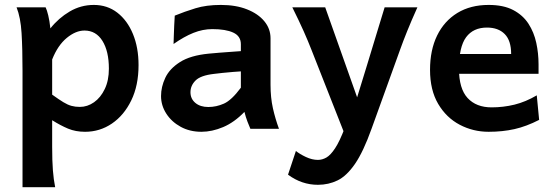

<svg xmlns="http://www.w3.org/2000/svg" viewBox="-20 -528 2277 787"><path d="M47.9 -498H167Q172.4 -486.8 177.7 -465.1Q183.1 -443.4 186.5 -411.6Q220.2 -454.1 265.9 -481Q311.5 -507.8 364.7 -507.8Q419.9 -507.8 460.9 -476.1Q502 -444.3 524.9 -388.7Q547.9 -333 547.9 -261.2Q547.9 -177.7 518.1 -116.5Q488.3 -55.2 438.7 -21.5Q389.2 12.2 328.6 12.2Q290 12.2 259 -0.7Q228 -13.7 193.8 -35.2V73.2Q193.8 131.8 196.8 169.9Q199.7 208 206.1 239.3H72.3Q72.3 158.7 72.3 73.2Q72.3 -12.2 72.3 -92.3Q72.3 -172.4 72.3 -236.8Q72.3 -328.1 68.4 -392.3Q64.5 -456.5 47.9 -498ZM193.8 -284.2V-140.1Q221.7 -120.1 239.7 -109.1Q257.8 -98.1 273.2 -94Q288.6 -89.8 307.1 -89.8Q338.4 -89.8 365.5 -108.9Q392.6 -127.9 409.4 -163.1Q426.3 -198.2 426.3 -246.6Q426.3 -317.9 399.9 -360.4Q373.5 -402.8 326.2 -402.8Q290.5 -402.8 253.7 -372.6Q216.8 -342.3 193.8 -284.2Z M805.7 12.2Q757.8 12.2 720.5 -8.3Q683.1 -28.8 661.6 -62.3Q640.1 -95.7 640.1 -134.3Q640.1 -171.9 657.5 -209Q674.8 -246.1 717.5 -273.4Q760.3 -300.8 835.4 -308.1Q852.5 -310.1 879.9 -312Q907.2 -314 932.4 -315.9Q957.5 -317.9 967.3 -318.4V-346.7Q967.3 -379.9 936.3 -394.3Q905.3 -408.7 850.1 -408.7Q811.5 -408.7 772.9 -393.3Q734.4 -377.9 691.4 -347.7Q691.9 -358.4 692.4 -379.6Q692.9 -400.9 694.1 -424.1Q695.3 -447.3 696.3 -463.9Q736.8 -480.5 781.2 -494.1Q825.7 -507.8 885.3 -507.8Q946.8 -507.8 992.4 -489.7Q1038.1 -471.7 1063.5 -440.9Q1088.9 -410.2 1088.9 -371.1V-180.7Q1088.9 -127.9 1098.6 -84.5Q1108.4 -41 1123.5 0H1006.3Q1001.5 -10.7 994.4 -29.3Q987.3 -47.9 981.9 -69.3Q940.4 -26.4 894.8 -7.1Q849.1 12.2 805.7 12.2ZM834 -89.4Q866.7 -89.4 897.9 -103.3Q929.2 -117.2 967.3 -168.5V-235.4Q957 -234.9 935.8 -233.2Q914.6 -231.4 892.6 -229.2Q870.6 -227.1 856.9 -225.1Q802.2 -218.8 781.5 -198Q760.7 -177.2 760.7 -149.9Q760.7 -123 780.8 -106.2Q800.8 -89.4 834 -89.4Z M1461.9 -78.1 1405.3 53.7 1256.3 -324.7Q1243.2 -358.4 1224.9 -399.7Q1206.5 -440.9 1178.2 -498H1313ZM1620.1 -324.7 1502.9 0Q1469.2 94.2 1435.1 143.8Q1400.9 193.4 1363.8 211.4Q1326.7 229.5 1283.2 229.5Q1216.8 229.5 1160.6 188L1192.9 90.8Q1208.5 103.5 1233.9 115.5Q1259.3 127.4 1283.2 127.4Q1300.8 127.4 1317.9 117.7Q1335 107.9 1353.5 79.8Q1372.1 51.8 1393.1 -3.4Q1401.4 -24.9 1417.5 -60.5Q1433.6 -96.2 1442.9 -126Q1462.9 -189.9 1483.6 -258.3Q1504.4 -326.7 1523.4 -389.2Q1542.5 -451.7 1556.6 -498H1690.9Q1665.5 -441.4 1648.9 -400.1Q1632.3 -358.9 1620.1 -324.7Z M2187.5 -225.6H1816.4V-306.6H2075.2Q2075.2 -361.8 2048.8 -388.4Q2022.5 -415 1976.1 -415Q1919.9 -415 1890.6 -375.5Q1861.3 -335.9 1861.3 -246.6Q1861.3 -164.6 1896.7 -126.2Q1932.1 -87.9 1995.1 -87.9Q2043 -87.9 2088.9 -99.1Q2134.8 -110.4 2180.2 -137.2L2189.9 -36.6Q2137.7 -9.8 2088.9 1.2Q2040 12.2 1982.9 12.2Q1919.4 12.2 1864.5 -16.6Q1809.6 -45.4 1776.1 -102.1Q1742.7 -158.7 1742.7 -241.7Q1742.7 -322.8 1771.7 -382.3Q1800.8 -441.9 1854.7 -474.9Q1908.7 -507.8 1982.9 -507.8Q2043.9 -507.8 2083.7 -486.8Q2123.5 -465.8 2146.2 -430.7Q2168.9 -395.5 2178.2 -352.3Q2187.5 -309.1 2187.5 -264.6Q2187.5 -258.3 2187.5 -245.4Q2187.5 -232.4 2187.5 -225.6Z"/></svg>

Font: Kanchenjunga
Style: Bold
Weight: 700
Designer: Becca Hirsbrunner Spalinger
Foundry: SIL International
Version: Version 2.001